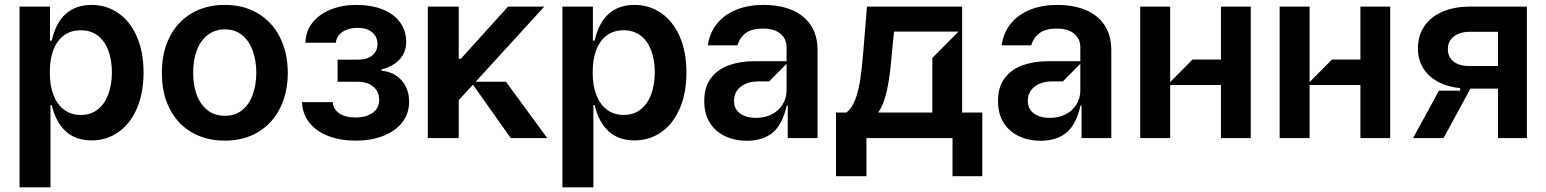

<svg xmlns="http://www.w3.org/2000/svg" viewBox="-20 -573 6417 797"><path d="M61.1 204.5V-545.5H187.5V-404.1H194.6Q228.3 -552.6 360.8 -552.6Q420.8 -552.6 469.6 -519.7Q518.5 -486.9 547.1 -423.5Q575.6 -360.1 576 -272Q575.6 -184.7 547.4 -120.9Q519.2 -57.2 470.5 -23.8Q421.9 9.6 361.5 9.9Q292.6 9.6 251.8 -28.9Q210.9 -67.5 194.6 -137.1H189.6V204.5ZM315.3 -95.9Q356.5 -95.9 385.5 -118.4Q414.4 -141 429.3 -180.9Q444.2 -220.9 444.6 -272.7Q444.2 -324.2 429.5 -363.6Q414.8 -403.1 385.8 -425.2Q356.9 -447.4 315.3 -447.4Q274.1 -447.4 245.2 -426Q216.3 -404.5 201.3 -365.2Q186.4 -326 186.8 -272.7Q186.4 -219.5 201.5 -179.7Q216.6 -139.9 245.6 -117.9Q274.5 -95.9 315.3 -95.9Z M652 -270.6Q651.6 -354.4 683.6 -418.3Q715.6 -482.2 774.9 -517.4Q834.2 -552.6 913.4 -552.6Q991.8 -552.6 1050.8 -517.4Q1109.7 -482.2 1142 -418.3Q1174.4 -354.4 1174.7 -270.6Q1174.4 -186.8 1142 -123Q1109.7 -59.3 1050.8 -24.3Q991.8 10.7 913.4 10.7Q834.2 10.7 774.9 -24.3Q715.6 -59.3 683.6 -123Q651.6 -186.8 652 -270.6ZM1044 -271.3Q1043.7 -322.1 1028.9 -362.7Q1014.2 -403.4 985.1 -427.2Q956 -451 914.1 -451Q871.1 -451 841.3 -427.2Q811.4 -403.4 796.5 -362.7Q781.6 -322.1 782 -271.3Q781.6 -220.2 796.5 -179.7Q811.4 -139.2 841.1 -115.8Q870.7 -92.3 914.1 -92.3Q956 -92.3 985.1 -115.8Q1014.2 -139.2 1028.9 -179.7Q1043.7 -220.2 1044 -271.3Z M1361.5 -149.1Q1362.9 -119.3 1388.5 -102.3Q1414.1 -85.2 1455.3 -85.2Q1498.6 -85.2 1526.3 -104.4Q1554 -123.6 1554 -159.1Q1554 -181.5 1543 -198.3Q1532 -215.2 1511.9 -224.4Q1491.8 -233.7 1465.2 -233.7H1381.4V-325.3H1465.2Q1504.3 -325.3 1525.6 -343Q1546.9 -360.8 1546.9 -389.9Q1546.9 -420.5 1525 -438.9Q1503.2 -457.4 1465.2 -457.4Q1439.6 -457.4 1419.2 -449.6Q1398.8 -441.8 1387.1 -427.7Q1375.4 -413.7 1374.3 -395.6H1247.9Q1248.6 -442.1 1276.1 -477.8Q1303.6 -513.5 1351.6 -533Q1399.5 -552.6 1458.8 -552.6Q1522 -552.6 1568.9 -533.6Q1615.8 -514.6 1641 -479.8Q1666.2 -445 1666.2 -399.1Q1666.2 -355.8 1639 -326.5Q1611.9 -297.2 1563.9 -284.8V-279.1Q1596.2 -277 1622.3 -260.5Q1648.4 -244 1663.4 -215.7Q1678.3 -187.5 1678.3 -151.3Q1678.3 -101.9 1649.9 -65.2Q1621.4 -28.4 1571 -8.9Q1520.6 10.7 1456 10.7Q1392.8 10.7 1343 -8.3Q1293.3 -27.3 1264.4 -63.6Q1235.4 -99.8 1233.7 -149.1Z M2251.4 0H2100.1L1943.2 -221.6L1884.2 -157V0H1755.7V-545.5H1884.2V-328.8H1892.8L2088.8 -545.5H2239.3L1954.5 -233.7H2080.3Z M2314.6 204.5V-545.5H2441.1V-404.1H2448.2Q2481.9 -552.6 2614.3 -552.6Q2674.4 -552.6 2723.2 -519.7Q2772 -486.9 2800.6 -423.5Q2829.2 -360.1 2829.5 -272Q2829.2 -184.7 2801 -120.9Q2772.7 -57.2 2724.1 -23.8Q2675.4 9.6 2615.1 9.9Q2546.2 9.6 2505.3 -28.9Q2464.5 -67.5 2448.2 -137.1H2443.2V204.5ZM2568.9 -95.9Q2610.1 -95.9 2639 -118.4Q2668 -141 2682.9 -180.9Q2697.8 -220.9 2698.2 -272.7Q2697.8 -324.2 2683.1 -363.6Q2668.3 -403.1 2639.4 -425.2Q2610.4 -447.4 2568.9 -447.4Q2527.7 -447.4 2498.8 -426Q2469.8 -404.5 2454.9 -365.2Q2440 -326 2440.3 -272.7Q2440 -219.5 2455.1 -179.7Q2470.2 -139.9 2499.1 -117.9Q2528.1 -95.9 2568.9 -95.9Z M2903.4 -153.4Q2903.1 -211.6 2931.3 -248.8Q2959.5 -285.9 3006.2 -302.4Q3052.9 -318.9 3110.1 -318.9H3245V-377.8Q3244.7 -412.6 3219.1 -433.4Q3193.5 -454.2 3147 -454.5Q3100.5 -454.2 3075.6 -435.7Q3050.8 -417.3 3041.2 -384.9H2918.3Q2926.1 -438.6 2957.4 -476.2Q2988.6 -513.8 3037.8 -533.2Q3087 -552.6 3148.4 -552.6Q3216.6 -552.6 3267.2 -531.4Q3317.8 -510.3 3345.7 -468.2Q3373.6 -426.1 3373.6 -365.1V0H3250V-134.9H3245.7Q3228.3 -57.2 3188.2 -23.1Q3148.1 11 3080.3 11.4Q3029.8 11 2989.5 -8Q2949.2 -27 2926.1 -64.1Q2903.1 -101.2 2903.4 -153.4ZM3245 -196V-308.2L3172.6 -235.1H3126.4Q3098.7 -235.1 3076 -225.5Q3053.3 -215.9 3040.1 -198Q3027 -180 3027 -155.5Q3026.6 -120.7 3052 -102.1Q3077.4 -83.5 3119.3 -83.8Q3156.2 -83.8 3184.8 -98.9Q3213.4 -114 3229 -139.7Q3244.7 -165.5 3245 -196Z M3576.7 158.4H3450.3V-105.8H3493.6Q3515.6 -122.9 3529.1 -157Q3542.6 -191.1 3550.1 -238.1Q3557.5 -285.2 3563.2 -354.4L3578.8 -545.5H3973.7V-105.8H4057.5V158.4H3933.9V0H3576.7ZM3850.1 -105.8V-332.4L3958.8 -441.8H3691.1L3682.5 -354.4Q3675.1 -260.7 3662.5 -201.3Q3649.9 -142 3625.7 -105.8Z M4122.9 -153.4Q4122.5 -211.6 4150.7 -248.8Q4179 -285.9 4225.7 -302.4Q4272.4 -318.9 4329.5 -318.9H4464.5V-377.8Q4464.1 -412.6 4438.6 -433.4Q4413 -454.2 4366.5 -454.5Q4320 -454.2 4295.1 -435.7Q4270.2 -417.3 4260.7 -384.9H4137.8Q4145.6 -438.6 4176.8 -476.2Q4208.1 -513.8 4257.3 -533.2Q4306.5 -552.6 4367.9 -552.6Q4436.1 -552.6 4486.7 -531.4Q4537.3 -510.3 4565.2 -468.2Q4593 -426.1 4593 -365.1V0H4469.5V-134.9H4465.2Q4447.8 -57.2 4407.7 -23.1Q4367.5 11 4299.7 11.4Q4249.3 11 4209 -8Q4168.7 -27 4145.6 -64.1Q4122.5 -101.2 4122.9 -153.4ZM4464.5 -196V-308.2L4392 -235.1H4345.9Q4318.2 -235.1 4295.5 -225.5Q4272.7 -215.9 4259.6 -198Q4246.4 -180 4246.4 -155.5Q4246.1 -120.7 4271.5 -102.1Q4296.9 -83.5 4338.8 -83.8Q4375.7 -83.8 4404.3 -98.9Q4432.9 -114 4448.5 -139.7Q4464.1 -165.5 4464.5 -196Z M4837.4 0H4713.1V-545.5H4837.4V-232.2L4930.4 -326H5048.3V-545.5H5171.9V0H5048.3V-220.2H4837.4Z M5416.2 0H5291.9V-545.5H5416.2V-232.2L5509.2 -326H5627.1V-545.5H5750.7V0H5627.1V-220.2H5416.2Z M6318.2 -545.5V0H6198.2V-205.3H6083.8L5972.3 0H5845.9L5953.1 -196.7H6041.2V-207Q5986.9 -212.7 5947.4 -234.6Q5908 -256.4 5886.9 -291.5Q5865.8 -326.7 5865.8 -372.2Q5865.8 -424 5891.9 -463.2Q5918 -502.5 5966.8 -524Q6015.6 -545.5 6081.7 -545.5ZM6198.2 -299V-441.1H6081.7Q6052.9 -441.1 6032.1 -431.8Q6011.4 -422.6 6000.5 -406.2Q5989.7 -389.9 5990.1 -369.3Q5989.7 -348.7 5999.8 -332.7Q6009.9 -316.8 6029.8 -307.9Q6049.7 -299 6077.4 -299Z"/></svg>

Font: Riot Sans
Style: Bold
Weight: 600
Designer: Rasmus Andersson
Foundry: rsms
Version: Version 4.001